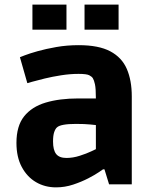

<svg xmlns="http://www.w3.org/2000/svg" viewBox="-20 -796 662 829"><path d="M222 13Q174 13 135.5 -9.5Q97 -32 74 -75Q51 -118 51 -179Q51 -252 84 -293.5Q117 -335 177 -353Q237 -371 319 -371H394Q394 -414 390 -432Q386 -450 381 -458Q377 -465 365.5 -471Q354 -477 319 -477Q283 -477 244.5 -471Q206 -465 173 -457Q140 -449 119 -443Q98 -437 98 -437L66 -549Q66 -549 86.5 -557Q107 -565 142.5 -575Q178 -585 223.5 -593Q269 -601 320 -601Q406 -601 456 -574.5Q506 -548 527.5 -498.5Q549 -449 549 -380V0H451L431 -65H425Q425 -65 407.5 -53Q390 -41 361 -26Q332 -11 296 1Q260 13 222 13ZM267 -114Q295 -114 324.5 -123.5Q354 -133 374 -142.5Q394 -152 394 -152V-256Q394 -256 370 -258.5Q346 -261 308 -261Q242 -261 226 -246Q219 -240 214 -225.5Q209 -211 209 -185Q209 -148 222.5 -131Q236 -114 267 -114ZM120 -668V-776H267V-668ZM345 -668V-776H492V-668Z"/></svg>

Font: Ruda SemiBold
Style: Bold
Weight: 900
Designer: Mariela Monsalve and Angelina Sanchez
Foundry: Mariela Monsalve and Angelina Sanchez
Version: Version 2.000